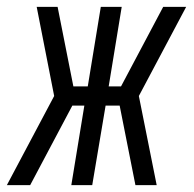

<svg xmlns="http://www.w3.org/2000/svg" viewBox="-45 -540 565 560"><path d="M412 0H350L304 -232H263L224 0H163L201 -232H166L43 0H-25L113 -260L62 -520H123L169 -288H211L249 -520H310L272 -288H308L431 -520H498L360 -260Z"/></svg>

Font: Iosevka SS04 Light
Style: Italic
Weight: 300
Italic angle: -9°
Monospace: yes
Designer: Belleve Invis
Foundry: Belleve Invis
Version: Version 19.0.0; ttfautohint (v1.8.4)